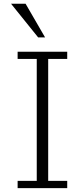

<svg xmlns="http://www.w3.org/2000/svg" viewBox="-20 -980 424 1000"><path d="M37.6 -960.4 178.7 -785.2H214.8L113.3 -960.4ZM330.1 -710.4H71.8V-672.9H171.4V-38.1H71.8V0H330.1V-38.1H231V-672.9H330.1Z"/></svg>

Font: My Font
Style: ExtraLight
Weight: 500
Designer: Vernon Adams
Foundry: newtypography
Version: Version 0.001